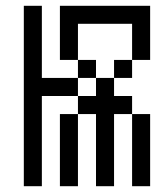

<svg xmlns="http://www.w3.org/2000/svg" viewBox="-20 -645 540 665"><path d="M62.5 -625Q62.5 -625 62.5 0H125V-312.5H250V-250H187.5Q187.5 -250 187.5 0H250Q250 0 250 -250H312.5Q312.5 -250 312.5 0H375Q375 0 375 -250H437.5Q437.5 -250 437.5 0H500Q500 0 500 -250H437.5V-312.5H375V-375H312.5V-312.5H250V-375H125Q125 -375 125 -625ZM250 -375H312.5V-437.5H250ZM375 -375H437.5V-437.5H375ZM250 -437.5Q250 -437.5 250 -562.5H437.5Q437.5 -562.5 437.5 -437.5H500V-625H187.5V-437.5Z"/></svg>

Font: BFUnifontExMono
Style: Regular
Weight: 500
Version: Version 15.0.06